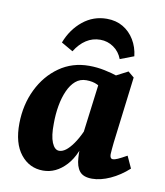

<svg xmlns="http://www.w3.org/2000/svg" viewBox="-74 -687 652 758"><g transform="rotate(10 251.5 -308.0)"><path d="M149 9Q94 9 59 -35Q24 -79 25 -159Q26 -234 56 -295.5Q86 -357 138 -393.5Q190 -430 257 -430Q289 -430 320 -423.5Q351 -417 374 -409L338 -340Q319 -354 300.5 -363Q282 -372 256 -372Q231 -372 213 -356.5Q195 -341 183 -314Q171 -287 165 -253Q159 -219 159 -182Q158 -132 169 -105.5Q180 -79 198 -79Q211 -79 224.5 -89Q238 -99 253 -120Q268 -141 282 -172L297 -165Q282 -79 241.5 -35Q201 9 149 9ZM345 7Q310 7 295 -11.5Q280 -30 278 -65Q277 -78 277 -100Q277 -122 277 -137L308 -380L414 -435L438 -415L405 -148Q404 -136 402.5 -122.5Q401 -109 401 -101Q401 -83 413 -83Q420 -83 432.5 -88.5Q445 -94 468 -107L490 -59Q456 -28 417.5 -10.5Q379 7 345 7ZM182 -475 135 -502Q156 -557 198 -591Q240 -625 294 -625Q331 -625 359 -608.5Q387 -592 404.5 -563Q422 -534 426 -498L371 -477Q360 -506 336 -522.5Q312 -539 283 -539Q252 -539 226.5 -522.5Q201 -506 182 -475Z"/></g></svg>

Font: Rasa
Style: Bold Italic
Weight: 700
Italic angle: -7.10001°
Designer: Anna Giedrys (Yrsa+Rasa design), David Brezina (Yrsa art-direction, Rasa art-direction, design)
Foundry: Rosetta Type Foundry
Version: Version 2.004